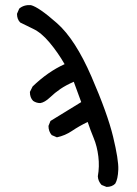

<svg xmlns="http://www.w3.org/2000/svg" viewBox="-20 -737 540 756"><path d="M399.4 -1 379.9 -8.8Q366.2 -23.4 365.2 -43Q372.1 -81.1 367.2 -121.1Q362.3 -161.1 349.1 -192.9Q335.9 -224.6 325.2 -256.8Q291 -240.2 263.7 -221.7Q236.3 -203.1 204.1 -196.3L183.6 -205.1Q170.9 -219.7 170.9 -241.2L178.7 -260.7L299.8 -335L270.5 -415Q239.3 -401.4 217.8 -386.7Q196.3 -372.1 176.3 -353Q156.2 -334 138.7 -331.1Q123 -331.1 110.4 -339.8Q97.7 -352.5 97.7 -375L108.4 -396.5Q137.7 -424.8 168.9 -446.8Q200.2 -468.8 234.4 -484.4Q208 -530.3 175.3 -569.3Q142.6 -608.4 110.4 -623.5Q78.1 -638.7 59.6 -648.4Q46.9 -661.1 46.9 -682.6L55.7 -703.1Q74.2 -718.8 101.6 -716.8Q132.8 -709 204.6 -645.5Q276.4 -582 339.8 -436Q403.3 -290 425.3 -198.7Q447.3 -107.4 445.8 -69.3Q444.3 -31.2 433.6 -13.7Q420.9 -1 399.4 -1Z"/></svg>

Font: JasonHandwriting4
Style: Regular
Weight: 400
Version: Version 1.01.21